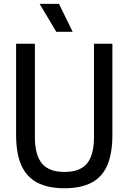

<svg xmlns="http://www.w3.org/2000/svg" viewBox="-20 -967 666 996"><path d="M314.5 9.5Q228.5 9.5 173 -19.8Q117.5 -49 90.5 -110.2Q63.5 -171.5 63.5 -268V-740H161V-256.5Q161 -162 198 -118.5Q235 -75 314.5 -75Q394.5 -75 431 -118.5Q467.5 -162 467.5 -256.5V-740H563V-268Q563 -171.5 536.8 -110.2Q510.5 -49 455.5 -19.8Q400.5 9.5 314.5 9.5ZM272 -802 185.5 -947H286L357 -802Z"/></svg>

Font: Encode Sans SC Condensed Medium
Style: Regular
Weight: 500
Width: 3
Designer: Multiple Designers
Foundry: Impallari Type
Version: Version 3.002